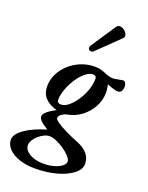

<svg xmlns="http://www.w3.org/2000/svg" viewBox="-236 -779 877 1138"><g transform="rotate(20 202.5 -209.5)"><path d="M130 273Q76 273 32.5 258.5Q-11 244 -36 218Q-61 192 -61 160Q-61 126 -11.5 91Q38 56 122 31Q89 11 75 -3Q61 -17 61 -31Q61 -58 134 -96Q33 -125 33 -209Q33 -251 51 -288Q69 -325 101 -354Q133 -383 174 -399.5Q215 -416 261 -416Q278 -416 292.5 -413Q307 -410 326 -402Q342 -395 355.5 -391Q369 -387 383 -387Q390 -387 406 -390Q422 -393 445 -397Q453 -397 459.5 -388Q466 -379 466 -368Q466 -324 435 -324Q426 -324 409 -329Q392 -334 367 -344Q370 -334 372 -320Q374 -306 374 -292Q374 -246 351.5 -204Q329 -162 291 -132.5Q253 -103 207 -94Q185 -90 169 -78Q153 -66 153 -53Q153 -45 174 -30Q195 -15 231 3Q267 21 313 39Q358 57 380 84Q402 111 402 147Q402 181 365 210Q328 239 266.5 256Q205 273 130 273ZM168 229Q204 229 234 220.5Q264 212 282 198Q300 184 300 168Q300 155 284 137Q268 119 243.5 102Q219 85 193.5 74Q168 63 149 63Q132 63 114 72Q96 81 80 95Q64 109 54.5 125.5Q45 142 45 157Q45 177 61.5 193.5Q78 210 106 219.5Q134 229 168 229ZM147 -136Q170 -136 194 -156Q218 -176 239.5 -208Q261 -240 274 -277.5Q287 -315 287 -349Q287 -369 265 -369Q247 -369 227 -355.5Q207 -342 188.5 -319.5Q170 -297 155 -269Q140 -241 131 -212Q122 -183 122 -156Q122 -136 147 -136ZM224 -501Q214 -491 203.5 -493Q193 -495 189.5 -504.5Q186 -514 195 -528L295 -678Q305 -693 319.5 -691.5Q334 -690 347 -679.5Q360 -669 364.5 -655.5Q369 -642 359 -632Z"/></g></svg>

Font: Junicode VF
Style: Italic
Weight: 400
Italic angle: -11°
Designer: Peter S. Baker
Version: Version 2.209